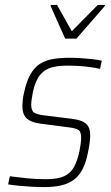

<svg xmlns="http://www.w3.org/2000/svg" viewBox="-20 -753 450 781"><path d="M161 8Q136 8 108.5 6.5Q81 5 56 2.5Q31 0 13 -3L20 -36Q40 -34 58 -31.5Q76 -29 93 -27.5Q110 -26 128.5 -25Q147 -24 168 -24Q215 -24 241.5 -36.5Q268 -49 281.5 -74.5Q295 -100 303 -137Q306 -153 308 -167Q310 -181 310 -193Q310 -219 297.5 -225.5Q285 -232 260 -235L145 -250Q106 -255 88.5 -271.5Q71 -288 71 -322Q71 -331 72.5 -346Q74 -361 78 -377Q88 -424 104.5 -452Q121 -480 143.5 -494Q166 -508 196 -513Q226 -518 262 -518Q284 -518 308 -516.5Q332 -515 354.5 -512.5Q377 -510 394 -506L387 -473Q368 -477 347 -480Q326 -483 303 -484.5Q280 -486 252 -486Q218 -486 191 -479Q164 -472 144.5 -450Q125 -428 114 -380Q111 -363 109 -350Q107 -337 107 -327Q107 -302 119.5 -294.5Q132 -287 158 -284L270 -270Q296 -267 313 -260Q330 -253 338.5 -239.5Q347 -226 347 -201Q347 -190 344.5 -171Q342 -152 337 -129Q329 -90 315 -63.5Q301 -37 280 -21.5Q259 -6 229.5 1Q200 8 161 8ZM245 -596 186 -728 187 -733H212L272 -626L378 -733H407L406 -728L291 -596Z"/></svg>

Font: Saira SemiCondensed Thin
Style: Italic
Weight: 250
Width: 4
Italic angle: -12°
Designer: Hector Gatti with collaboration of the Omnibus-Type team
Foundry: Omnibus-Type
Version: Version 1.101